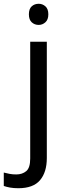

<svg xmlns="http://www.w3.org/2000/svg" viewBox="-75 -757 353 1017"><path d="M78 -681Q78 -710 93 -723.5Q108 -737 130 -737Q150 -737 165.5 -723.5Q181 -710 181 -681Q181 -653 165.5 -639Q150 -625 130 -625Q108 -625 93 -639Q78 -653 78 -681ZM22 240Q-3 240 -22 236.5Q-41 233 -55 228V157Q-40 161 -24 164Q-8 167 11 167Q43 167 64 149.5Q85 132 85 83V-536H173V80Q173 155 137 197.5Q101 240 22 240Z"/></svg>

Font: Noto Sans Gunjala Gondi Semibold
Style: Regular
Weight: 600
Designer: Ek Type
Foundry: Ek Type
Version: Version 1.004; ttfautohint (v1.8.4.7-5d5b)